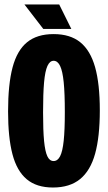

<svg xmlns="http://www.w3.org/2000/svg" viewBox="-20 -824 481 856"><path d="M16 -327Q16 -448 36 -523.5Q56 -599 100.5 -635.5Q145 -672 219 -672Q293 -672 338 -635.5Q383 -599 404 -524.5Q425 -450 425 -332Q425 -214 404 -138.5Q383 -63 337 -25.5Q291 12 216 12Q143 12 99 -25Q55 -62 35.5 -136.5Q16 -211 16 -327ZM269 -324Q269 -408 264 -457.5Q259 -507 248 -530Q237 -553 219 -553Q202 -553 191.5 -530Q181 -507 176.5 -457Q172 -407 172 -323Q172 -242 176.5 -195.5Q181 -149 191 -127.5Q201 -106 219 -106Q237 -106 248 -127.5Q259 -149 264 -196.5Q269 -244 269 -324ZM298 -695 244 -804H89L173 -695Z"/></svg>

Font: Bricolage Grotesque 96pt Condensed ExBd
Style: Regular
Weight: 800
Width: 3
Designer: Mathieu Triay
Foundry: Atelier Triay
Version: Version 1.001;Glyphs 3.2 (3207)